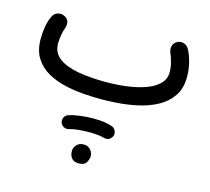

<svg xmlns="http://www.w3.org/2000/svg" viewBox="-105 -477 1081 989"><g transform="rotate(15 435.0 17.0)"><path d="M39.6 -182.1Q39.6 -213.4 45.2 -247.3Q50.8 -281.2 64 -307.1Q72.3 -324.2 90.8 -330.1Q109.4 -335.9 126 -327.6Q162.1 -310.5 146.5 -265.6Q140.6 -251.5 136.5 -227.1Q132.3 -202.6 132.3 -182.1Q132.3 -132.3 170.2 -104.2Q208 -76.2 273.2 -64.7Q338.4 -53.2 419.4 -53.2Q477.1 -53.2 531.7 -60.3Q586.4 -67.4 630.4 -83Q674.3 -98.6 700.2 -124.3Q726.1 -149.9 726.1 -187Q726.1 -212.9 718.5 -241.5Q710.9 -270 704.1 -283.2Q696.3 -301.8 700.4 -319.3Q704.6 -336.9 721.2 -346.2Q737.3 -356 756.1 -350.8Q774.9 -345.7 784.2 -329.1Q799.8 -301.3 809.3 -263.7Q818.8 -226.1 818.8 -187Q818.8 -124.5 790.3 -83.3Q761.7 -42 715.6 -17.3Q669.4 7.3 615.5 19.3Q561.5 31.2 509.8 34.9Q458 38.6 419.4 38.6Q377 38.6 326.2 34.9Q275.4 31.2 224.9 19.5Q174.3 7.8 132.3 -16.1Q90.3 -40 64.9 -80.3Q39.6 -120.6 39.6 -182.1ZM255.4 206.1Q251.5 191.9 258.3 179Q265.1 166 279.3 161.6Q305.2 153.3 340.3 148.9Q375.5 144.5 409.7 144.5Q476.1 144.5 513.7 159.7Q527.8 167.5 532.2 183.1Q536.6 198.7 527.8 211.9Q512.7 233.4 487.3 227.1Q473.6 223.1 452.4 220.7Q431.2 218.3 409.7 218.3Q377 218.3 347.9 221.2Q318.8 224.1 299.8 230.5Q286.1 234.4 272.7 227.1Q259.3 219.7 255.4 206.1ZM344.2 335Q344.2 316.4 358.2 301.5Q372.1 286.6 394.5 286.6Q410.2 286.6 420.7 293Q431.2 299.3 437.5 309.1Q445.3 321.8 445.3 335.4Q445.3 351.1 435.1 369.4Q424.8 387.7 394.5 387.7Q374 387.7 363 378.9Q352.1 370.1 348.1 357.9Q344.2 348.1 344.2 335Z"/></g></svg>

Font: Mikhak-DS2-FD Medium
Style: Regular
Weight: 500
Designer: Amin Abedi
Version: Version 3.4